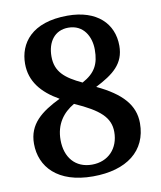

<svg xmlns="http://www.w3.org/2000/svg" viewBox="-83 -790 724 866"><g transform="rotate(-10 279.5 -357.0)"><path d="M273 10C428 10 523 -63 523 -190C523 -273 469 -332 357 -385C439 -427 492 -467 492 -550C492 -651 420 -724 285 -724C120 -724 59 -636 59 -543C59 -463 106 -406 185 -361C97 -318 36 -271 36 -181C36 -75 112 10 273 10ZM300 -415C223 -451 182 -485 182 -555C182 -621 216 -670 279 -670C349 -670 380 -611 380 -552C380 -485 359 -447 300 -415ZM278 -43C202 -43 157 -97 157 -177C157 -249 193 -297 245 -327C358 -277 402 -237 402 -171C402 -96 353 -43 278 -43Z"/></g></svg>

Font: Noto Serif Tamil SemiBold
Style: Regular
Weight: 600
Designer: Indian Type Foundry, Tom Grace, and the Monotype Design Team
Foundry: Monotype Imaging Inc.
Version: Version 2.004